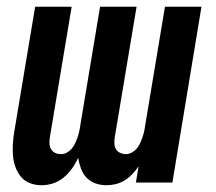

<svg xmlns="http://www.w3.org/2000/svg" viewBox="-20 -540 640 568"><path d="M103 8Q85 8 69 2Q53 -4 42.5 -16.5Q32 -29 26 -45Q20 -61 18.5 -78Q17 -95 18 -113Q19 -131 22 -149L84 -520H192L127 -131Q126 -122 126.5 -113.5Q127 -105 131.5 -98Q136 -91 143.5 -87.5Q151 -84 160 -84Q169 -84 177.5 -88.5Q186 -93 192 -100Q198 -107 202 -115.5Q206 -124 209 -132.5Q212 -141 214 -149.5Q216 -158 217 -166L276 -520H384L319 -131Q318 -122 318.5 -113.5Q319 -105 323.5 -98Q328 -91 336 -87.5Q344 -84 352 -84Q361 -84 369.5 -88.5Q378 -93 384 -100Q390 -107 394 -115.5Q398 -124 401 -132.5Q404 -141 406 -149.5Q408 -158 409 -166L468 -520H576L490 0H382L390 -48Q382 -36 371.5 -25Q361 -14 349 -6.5Q337 1 323 4.5Q309 8 295 8Q278 8 262.5 2.5Q247 -3 236 -14.5Q225 -26 219.5 -41.5Q214 -57 211 -73Q204 -57 193.5 -42Q183 -27 168.5 -15Q154 -3 137 2.5Q120 8 103 8Q103 8 103 8Q103 8 103 8Z"/></svg>

Font: Iosevka SS04 Semibold Extended
Style: Italic
Weight: 600
Width: 7
Italic angle: -9°
Monospace: yes
Designer: Belleve Invis
Foundry: Belleve Invis
Version: Version 19.0.0; ttfautohint (v1.8.4)